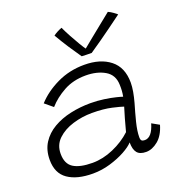

<svg xmlns="http://www.w3.org/2000/svg" viewBox="-136 -862 920 986"><g transform="rotate(-20 324.0 -368.5)"><path d="M205.5 11.5Q118.5 11.5 69 -22.8Q19.5 -57 19.5 -130.5Q19.5 -184 44.2 -222.5Q69 -261 111 -285.5Q153 -310 205.8 -321.5Q258.5 -333 314.5 -333Q352.5 -333 388.8 -327.8Q425 -322.5 451.2 -316Q477.5 -309.5 485 -306.5Q491 -336 489.5 -369.5Q488.5 -424.5 445.5 -449.8Q402.5 -475 340.5 -475Q272.5 -475 220.2 -446.2Q168 -417.5 133.5 -378L90 -414Q135 -463.5 203.2 -496.2Q271.5 -529 352.5 -529Q440 -529 493.2 -487Q546.5 -445 546.5 -361.5Q546.5 -339.5 541.8 -312.5Q537 -285.5 529 -256.5Q515 -209.5 503.2 -162.8Q491.5 -116 491.5 -83Q491.5 -68 497.2 -63.5Q503 -59 514 -59Q553 -59 573.5 -129L613.5 -106.5Q597.5 -52 565.2 -25.8Q533 0.5 500 0.5Q465.5 0.5 450.8 -17.8Q436 -36 436 -74.5Q419.5 -56 383.5 -36.2Q347.5 -16.5 300.8 -2.5Q254 11.5 205.5 11.5ZM222 -41Q279 -41 336.5 -66Q394 -91 436.5 -130.5Q447 -171 455.5 -200.2Q464 -229.5 472.5 -257Q457.5 -262.5 412.8 -272.8Q368 -283 305 -283Q251.5 -283 200.5 -267.5Q149.5 -252 116.2 -220.5Q83 -189 83 -140.5Q83 -85.5 118.2 -63.2Q153.5 -41 222 -41ZM560 -743Q573.5 -737 587 -727.2Q600.5 -717.5 605.5 -712.5Q525 -653 476 -618.5Q427 -584 410 -573Q397.5 -573 381.8 -573.5Q366 -574 356 -574.5Q332.5 -608 309 -644Q285.5 -680 261 -722Q269 -728.5 282 -735.5Q295 -742.5 308.5 -747.5Q320 -722.5 336.2 -692.8Q352.5 -663 367.2 -638.2Q382 -613.5 389 -604.5Q407 -619.5 437.8 -644.5Q468.5 -669.5 501.8 -696.2Q535 -723 560 -743Z"/></g></svg>

Font: Grandstander ExtraLight
Style: Italic
Weight: 200
Italic angle: -15°
Designer: Tyler Finck
Foundry: Etcetera Type Co
Version: Version 1.200; ttfautohint (v1.8.3)